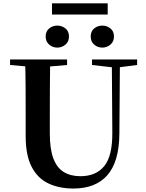

<svg xmlns="http://www.w3.org/2000/svg" viewBox="-20 -1090 858 1129"><path d="M316.7 -810.1Q289.9 -810.1 269.2 -827.7Q248.5 -845.3 248.5 -875.5Q248.5 -906 269.2 -922.8Q289.9 -939.5 316.7 -939.5Q344 -939.5 364.8 -922.8Q385.6 -906 385.6 -875.5Q385.6 -845.3 364.8 -827.7Q344 -810.1 316.7 -810.1ZM582 -810.1Q554.3 -810.1 533.8 -827.7Q513.4 -845.3 513.4 -875.5Q513.4 -906 533.8 -922.8Q554.3 -939.5 582 -939.5Q608.3 -939.5 629.3 -922.8Q650.2 -906 650.2 -875.5Q650.2 -845.3 629.3 -827.7Q608.3 -810.1 582 -810.1ZM285.7 -1004.4V-1070.3H613.3V-1004.4ZM411.6 18.6Q328.6 18.6 265.1 -11.1Q201.7 -40.8 166.3 -108.6Q130.9 -176.3 130.9 -290V-400.9Q130.9 -485.1 130.6 -570.6Q130.2 -656.1 127.5 -740.5H274.9Q273.9 -656.3 273.4 -571.6Q272.9 -486.9 272.9 -400.9V-305Q272.9 -213.4 293.8 -158.2Q314.7 -102.9 355.1 -78.4Q395.4 -53.9 453 -53.9Q545.1 -53.9 593.5 -114Q641.9 -174.1 640.5 -312.5L637.5 -740.5H685.2L682 -304.3Q680.6 -138.8 611.5 -60.1Q542.4 18.6 411.6 18.6ZM39.2 -707.9V-740.5H374.4V-707.9L218.8 -694.2H191.8ZM521.1 -707.9V-740.5H786.3V-707.9L674.7 -693.5H646.5Z"/></svg>

Font: Noto Serif KR ExtraLight
Style: Regular
Weight: 200
Designer: Ryoko NISHIZUKA 西塚涼子 (kana & ideographs); Frank Grießhammer (Latin, Greek & Cyrillic); Wenlong ZHANG 张文龙 (bopomofo); San
Foundry: Adobe
Version: Version 2.002-H1;hotconv 1.1.0;makeotfexe 2.6.0